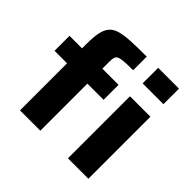

<svg xmlns="http://www.w3.org/2000/svg" viewBox="-180 -929 1116 1116"><g transform="rotate(45 377.5 -371.5)"><path d="M125 0V-387H22V-510H125V-548Q125 -605 133 -641.5Q141 -678 160 -698.5Q179 -719 213 -728Q247 -737 299 -739.5Q351 -742 425 -742V-630Q380 -630 353 -628Q326 -626 313 -620.5Q300 -615 296 -602.5Q292 -590 292 -569V-510H425V-387H292V0ZM519 0V-510H687V0ZM518 -615V-743H689V-615Z"/></g></svg>

Font: Saira SemiExpanded
Style: Bold
Weight: 700
Width: 6
Designer: Hector Gatti with collaboration of the Omnibus-Type team
Foundry: Omnibus-Type
Version: Version 1.101